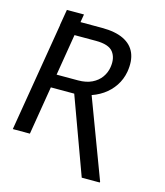

<svg xmlns="http://www.w3.org/2000/svg" viewBox="-136 -879 993 1156"><g transform="rotate(15 361.0 -300.5)"><path d="M119.1 -678.7 135.7 -777.3H242.2L225.6 -678.7ZM127.9 -727.5H368.2Q450.7 -727.5 502.7 -702.4Q554.7 -677.2 575.2 -629.2Q595.7 -581.1 584 -511.7Q575.2 -462.9 548.6 -422.9Q522 -382.8 481 -354.7Q439.9 -326.7 386.2 -312.5L356.4 -301.8H139.2L152.3 -384.8H310.5Q360.8 -384.8 396.5 -402.1Q432.1 -419.4 452.9 -448.5Q473.6 -477.5 479 -512.7Q488.3 -570.8 460.7 -606.7Q433.1 -642.6 353 -642.6H219.2L113.3 0H6.8ZM483.4 175.3 300.8 -323.7H411.1L596.7 170.4L595.7 175.3Z"/></g></svg>

Font: Inter 16pt
Style: Italic
Weight: 400
Italic angle: -9.3988°
Version: Version 4.001;git-66647c0bb